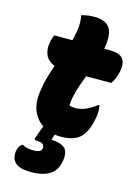

<svg xmlns="http://www.w3.org/2000/svg" viewBox="-141 -785 792 1112"><g transform="rotate(15 255.5 -229.0)"><path d="M443 -224Q447 -205 446.5 -183.5Q446 -162 441 -139Q434 -106 424.5 -82Q415 -58 398 -36Q362 10 272 10Q254 10 237 8Q232 23 229 31L226 41Q285 44 308 66.5Q331 89 322 142Q312 203 269.5 228Q227 253 162 253Q93 253 66 229Q39 205 44 160Q46 143 53 131.5Q60 120 70 113H76Q98 128 138 128Q161 128 175 122.5Q189 117 190 101Q192 87 182.5 78Q173 69 147 69Q135 69 132.5 65Q130 61 133 54Q139 35 146 15.5Q153 -4 161 -20Q121 -47 101.5 -92Q82 -137 88 -194Q94 -246 106 -291Q118 -336 133 -377Q90 -393 76 -429Q62 -465 73 -512Q78 -533 86 -547H194Q202 -577 206 -605Q211 -629 210.5 -654Q210 -679 206 -700Q226 -706 244.5 -708.5Q263 -711 281 -711Q349 -711 374 -675.5Q399 -640 388 -566Q387 -557 385 -547H418Q480 -547 499.5 -518Q519 -489 505 -434Q501 -416 493 -397.5Q485 -379 475 -366H325Q313 -335 302.5 -305Q292 -275 285 -245Q279 -221 277 -204.5Q275 -188 276 -177Q283 -175 291.5 -173.5Q300 -172 314 -172Q340 -172 370.5 -184Q401 -196 437 -224Z"/></g></svg>

Font: Recursive Sn Csl St Blk
Style: Italic
Weight: 900
Italic angle: -15°
Version: Version 1.079;hotconv 1.0.112;makeotfexe 2.5.65598; ttfautoh